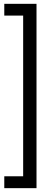

<svg xmlns="http://www.w3.org/2000/svg" viewBox="-20 -832 292 1004"><path d="M2.4 -812H170.9V151.9H2.4V89.8H101.1V-750.5H2.4Z"/></svg>

Font: Vazirmatn FD Light
Style: Regular
Weight: 300
Designer: Saber Rastikerdar
Foundry: Saber Rastikerdar
Version: Version 33.003